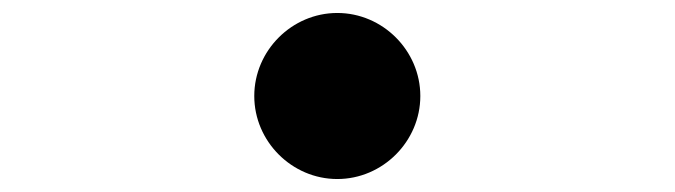

<svg xmlns="http://www.w3.org/2000/svg" viewBox="-20 -528 1040 296"><path d="M372 -380C372 -310 430 -252 500 -252C570 -252 628 -310 628 -380C628 -450 570 -508 500 -508C430 -508 372 -450 372 -380Z"/></svg>

Font: Noto Sans Japanese Bold
Style: Bold
Weight: 700
Designer: Ryoko NISHIZUKA (kana & ideographs); Paul D. Hunt (Latin, Greek & Cyrillic); Wenlong ZHANG (bopomofo); Sandoll Communica
Foundry: Adobe Systems Incorporated
Version: Version 1.000;PS 1;hotconv 1.0.78;makeotf.lib2.5.61930